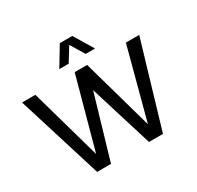

<svg xmlns="http://www.w3.org/2000/svg" viewBox="-203 -1237 1514 1475"><g transform="rotate(-30 554.0 -500.0)"><path d="M479 -829.1H396L499 -1000H609.9L712.9 -829.1H629.9L555.2 -952.1ZM1059.1 -750 836.9 0H712.9L540 -559.1L376 0H252.9L20 -750H138.2L314.9 -123L486.8 -750H597.2L773.9 -122.1L940.9 -750Z"/></g></svg>

Font: Oakes Grotesk Medium
Style: Regular
Weight: 500
Designer: Samuel Oakes
Foundry: Samuel Oakes
Version: Version 1.000;PS 001.000;hotconv 1.0.88;makeotf.lib2.5.64775